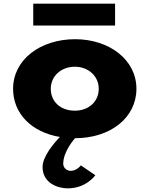

<svg xmlns="http://www.w3.org/2000/svg" viewBox="-20 -743 820 1053"><path d="M162.3 -723V-603H611.1V-723ZM258.5 -256C258.5 -327 316.8 -377 390.5 -377C463.2 -377 521.5 -327 521.5 -256C521.5 -186 466.5 -136 390.5 -136C311.3 -136 258.5 -186 258.5 -256ZM51.8 -256C51.8 -120.7 151.8 -18.3 308.4 8.2C275.8 42.2 213.5 114.7 213.5 173C213.5 260 294.8 290 352 290C453.2 290 502.8 218 502.8 218L423.5 164C423.5 164 401.5 194 367.5 194C348.8 194 326.8 180 326.8 155C326.8 85 391.7 15 391.7 15C586.3 15 728.2 -98 728.2 -256C728.2 -416 578.7 -528 391.7 -528C201.3 -528 51.8 -416 51.8 -256Z"/></svg>

Font: Hussar
Style: BdWide
Weight: 700
Foundry: Cannot Into Space Fonts
Version: Version 2.00